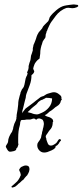

<svg xmlns="http://www.w3.org/2000/svg" viewBox="-20 -680 373 866"><path d="M179 8Q172 8 166 5Q155 -1 150 -13Q149 -16 148.5 -19Q148 -22 148 -25Q148 -33 152 -38Q156 -43 159.5 -48.5Q163 -54 165 -59Q165 -62 167 -70Q170 -78 170 -85Q172 -89 172.5 -93Q173 -97 174 -101Q176 -106 176.5 -111Q177 -116 178 -121Q178 -131 173 -139Q171 -141 164 -144Q158 -147 150 -145Q148 -143 146 -142Q146 -141 145 -140.5Q144 -140 143 -141L139 -142Q138 -144 137 -144Q136 -144 135 -145Q133 -146 126 -144Q119 -141 116 -141H101Q98 -140 95 -140Q92 -140 89 -139Q85 -139 82 -139Q79 -139 75 -138Q73 -135 71 -127Q71 -123 70.5 -120Q70 -117 69 -113Q62 -91 62 -57V-33Q62 -32 63 -31Q65 -31 63 -29Q62 -25 61 -21.5Q60 -18 58 -14Q55 -13 54 -10Q52 -7 53 -5Q53 -5 52.5 -4Q52 -3 50 -2Q45 2 35 3Q23 6 19 2Q17 1 13 -5Q9 -11 7 -16Q5 -21 9 -26Q11 -29 12.5 -31.5Q14 -34 15 -36Q17 -42 17 -46Q17 -50 19 -56Q21 -63 24 -68.5Q27 -74 29 -78Q31 -80 31 -82Q33 -82 33 -83Q33 -84 34 -85L39 -99Q39 -103 40 -106Q41 -109 42 -113Q44 -122 48 -129Q52 -136 54 -145Q54 -147 54 -150Q54 -153 55 -155Q55 -158 55 -161Q55 -164 56 -167Q60 -186 62 -208Q62 -219 64 -229Q66 -239 69 -249Q71 -253 71.5 -256.5Q72 -260 73 -264Q75 -268 76.5 -271.5Q78 -275 79 -277Q82 -280 83 -282Q85 -284 87 -288Q89 -293 90 -297.5Q91 -302 92 -307Q93 -312 94 -317.5Q95 -323 96 -327L100 -337Q102 -339 102.5 -342Q103 -345 104 -347Q106 -349 103 -351Q101 -353 103 -355Q105 -359 105 -361Q107 -363 107 -365Q107 -367 108 -369Q109 -371 109 -374.5Q109 -378 109 -382Q110 -386 111 -389.5Q112 -393 113 -397Q117 -406 118 -413Q119 -416 119 -421Q119 -426 120 -429Q122 -434 124 -440Q126 -446 128 -453V-462Q129 -464 129 -466.5Q129 -469 130 -470Q130 -474 131 -477Q132 -479 133 -481.5Q134 -484 135 -486L139 -496Q141 -501 142.5 -505.5Q144 -510 145 -514Q147 -519 148.5 -523Q150 -527 153 -531Q154 -534 158 -538Q163 -543 165 -546Q169 -550 170 -552Q171 -554 172 -556Q173 -558 174 -560Q177 -564 180 -567Q183 -570 186 -573L198 -585Q199 -587 200 -590Q201 -593 202 -595Q202 -599 206 -605Q216 -619 234 -634Q253 -650 270 -654Q274 -655 280 -656Q286 -657 294 -658Q311 -661 321 -659Q324 -658 329 -658Q333 -658 333 -652Q327 -646 316 -644Q305 -642 297 -644Q288 -646 279 -644Q273 -642 266.5 -638.5Q260 -635 253 -630Q240 -620 232 -609Q227 -602 222 -595.5Q217 -589 212 -582Q207 -575 203 -566.5Q199 -558 195 -549Q194 -546 193 -543Q192 -540 190 -538Q190 -535 189 -532Q188 -529 187 -527Q185 -521 186 -518Q186 -515 184 -509Q183 -507 180 -504L176 -498Q172 -493 171 -487Q170 -483 169 -480Q168 -477 167 -475Q165 -469 164 -463Q163 -457 162 -451Q162 -444 161.5 -438Q161 -432 160 -427Q159 -425 159 -417Q158 -416 156.5 -414.5Q155 -413 152 -411Q149 -409 144 -403Q137 -394 136 -391Q136 -391 132 -380Q129 -370 130 -369Q131 -368 133 -362Q136 -358 133 -353Q131 -349 129 -347Q124 -342 122 -341Q122 -317 114 -296L99 -256Q97 -250 97 -248Q97 -242 96 -239Q94 -234 93 -228Q92 -222 90 -216L84 -191L81 -181Q81 -176 79 -170H80V-171Q84 -175 88 -181Q90 -184 92 -186.5Q94 -189 96 -191L119 -208Q126 -213 131.5 -217.5Q137 -222 142 -226Q148 -230 150 -232Q153 -235 159 -239Q163 -243 170 -245Q177 -246 183 -251Q188 -255 195.5 -257.5Q203 -260 211 -262Q214 -263 217 -263.5Q220 -264 223 -264Q233 -264 242 -258Q248 -254 251 -251Q256 -247 257 -242V-235Q257 -234 258 -233Q259 -232 259 -231Q257 -229 257 -228Q255 -228 255 -226Q253 -220 253 -220Q253 -217 251 -215Q250 -212 244 -206Q242 -204 239 -202.5Q236 -201 234 -199Q230 -197 227 -194Q224 -191 220 -188Q213 -182 204 -177L194 -168Q188 -162 182 -161L183 -160Q187 -156 194 -154Q198 -153 201 -152Q204 -151 206 -150Q212 -147 216 -143Q220 -139 220 -130H218Q218 -111 210 -100Q200 -89 193 -77Q190 -74 190 -73Q189 -72 188.5 -70.5Q188 -69 187 -68Q186 -66 186.5 -63.5Q187 -61 187 -59Q189 -56 189 -54Q189 -52 189 -51Q190 -47 192 -42Q194 -37 196 -32Q201 -21 215 -24Q221 -26 227 -30Q234 -34 237 -39Q238 -41 239.5 -43Q241 -45 242 -47Q245 -52 249 -53Q251 -51 254 -51Q255 -50 255 -46Q253 -44 251 -42Q249 -40 248 -38Q247 -34 242 -29Q240 -26 237 -24Q234 -23 231 -20Q230 -19 230 -16Q230 -16 230 -15Q230 -14 229 -13Q224 -7 213 -2Q207 1 202 2.5Q197 4 193 6Q189 7 185.5 7.5Q182 8 179 8ZM146 -164Q148 -164 151 -164.5Q154 -165 156 -166Q164 -170 170 -172Q188 -180 201 -196Q215 -213 215 -236Q202 -239 187 -239Q183 -235 178 -234Q173 -230 167 -229Q164 -228 161 -226Q158 -224 156 -222Q153 -221 150 -216Q148 -213 144 -209L129 -197Q125 -194 121.5 -190.5Q118 -187 114 -183L110 -179Q107 -177 105 -174Q115 -172 121 -170Q130 -166 137 -165Q140 -164 146 -164ZM35 166Q32 166 32 160Q36 158 40 154Q44 150 49 146Q54 142 57.5 138Q61 134 63 131L66 126Q68 124 71 116Q72 114 72.5 112.5Q73 111 74 110Q74 108 72 100.5Q70 93 68 92Q65 83 69 81Q73 73 83 70Q92 65 102 67Q108 68 111 73Q113 79 113 84Q112 95 107 103Q104 107 104 108.5Q104 110 99 114L91 123Q90 124 89 126Q88 128 86 130L79 135L74 140Q71 143 68.5 145Q66 147 63 149Q58 155 52 159Q51 160 49 161.5Q47 163 43 164Z"/></svg>

Font: Estonia
Style: Regular
Weight: 400
Designer: Robert E. Leuschke
Foundry: Robert E. Leuschke
Version: Version 1.014; ttfautohint (v1.8.3)